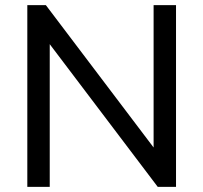

<svg xmlns="http://www.w3.org/2000/svg" viewBox="-20 -725 788 745"><path d="M86 0V-705H158L600 -121H576V-705H663V0H592L150 -584H173V0Z"/></svg>

Font: Mulish ExtraLight Medium
Style: Regular
Weight: 500
Version: Version 3.603